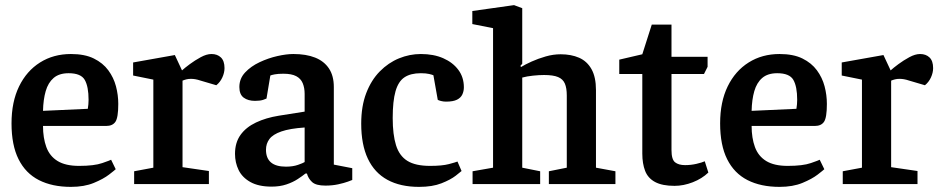

<svg xmlns="http://www.w3.org/2000/svg" viewBox="-20 -719 3671 750"><path d="M257 11Q184 11 132 -15.5Q80 -42 52.5 -97Q25 -152 25 -237Q25 -321 54.5 -381.5Q84 -442 136.5 -475Q189 -508 257 -508Q311 -508 346.5 -490.5Q382 -473 403 -444.5Q424 -416 433 -382Q442 -348 442 -313Q442 -260 431 -243.5Q420 -227 395 -227H148Q148 -180 161 -144.5Q174 -109 205 -90Q236 -71 289 -71Q348 -71 379.5 -82Q411 -93 414 -95L432 -58Q428 -54 406 -37Q384 -20 346.5 -4.5Q309 11 257 11ZM148 -286 323 -294Q326 -312 326 -329Q326 -381 311 -407Q296 -433 248 -433Q211 -433 189.5 -414.5Q168 -396 158.5 -363Q149 -330 148 -286Z M504 0V-50L579 -64V-408L500 -424V-475L663 -504L691 -444Q702 -454 721.5 -468.5Q741 -483 764 -495.5Q787 -508 806 -508Q829 -508 843 -494.5Q857 -481 857 -453Q857 -435 848.5 -416.5Q840 -398 825 -386L764 -404Q752 -408 743 -409.5Q734 -411 726 -411Q716 -411 708 -409Q700 -407 693 -404V-66L796 -51V0Z M1041 10Q990 10 958 -8Q926 -26 912 -55Q898 -84 898 -118Q898 -162 919.5 -192Q941 -222 980 -240.5Q1019 -259 1069 -267L1170 -283V-352Q1170 -376 1162.5 -394Q1155 -412 1137 -421.5Q1119 -431 1087 -431Q1066 -431 1053 -428.5Q1040 -426 1036 -424L1021 -334Q1020 -333 1008 -329Q996 -325 976 -325Q949 -325 932 -337.5Q915 -350 915 -379Q915 -412 937.5 -436Q960 -460 994 -476Q1028 -492 1063.5 -500Q1099 -508 1126 -508Q1176 -508 1211 -494Q1246 -480 1265 -451.5Q1284 -423 1284 -379V-76L1356 -62V-16Q1354 -15 1339 -9.5Q1324 -4 1301 1Q1278 6 1251 6Q1214 6 1199 -8Q1184 -22 1179 -41H1173Q1162 -32 1143 -19.5Q1124 -7 1098.5 1.5Q1073 10 1041 10ZM1097 -68Q1124 -68 1144 -75Q1164 -82 1170 -86V-221Q1112 -217 1079 -205.5Q1046 -194 1032.5 -176Q1019 -158 1019 -134Q1019 -68 1097 -68Z M1617 11Q1544 11 1493.5 -16.5Q1443 -44 1417 -99Q1391 -154 1391 -236Q1391 -304 1410.5 -355Q1430 -406 1463.5 -440Q1497 -474 1538.5 -491Q1580 -508 1624 -508Q1674 -508 1711.5 -491.5Q1749 -475 1770.5 -446Q1792 -417 1792 -378Q1792 -363 1786 -350Q1780 -337 1765 -329.5Q1750 -322 1722 -322Q1712 -322 1702.5 -324.5Q1693 -327 1690 -329L1673 -425Q1669 -427 1656.5 -430Q1644 -433 1624 -433Q1584 -433 1560 -417Q1536 -401 1525 -362.5Q1514 -324 1514 -258Q1514 -193 1527 -151.5Q1540 -110 1571.5 -90.5Q1603 -71 1660 -71Q1707 -71 1733.5 -78Q1760 -85 1767 -88L1783 -51Q1780 -48 1760 -32.5Q1740 -17 1704.5 -3Q1669 11 1617 11Z M1826 0V-50L1906 -64V-609L1825 -625V-676L1988 -699L2020 -687V-470L2013 -462L2015 -457Q2031 -467 2056.5 -478.5Q2082 -490 2111.5 -498.5Q2141 -507 2170 -507Q2211 -507 2242 -493.5Q2273 -480 2290.5 -449Q2308 -418 2308 -367V-64L2384 -50V0H2124V-50L2194 -64V-346Q2194 -375 2186.5 -392.5Q2179 -410 2160 -418Q2141 -426 2105 -426Q2086 -426 2062 -423.5Q2038 -421 2020 -416V-64L2090 -50V0Z M2615 7Q2567 7 2539 -8Q2511 -23 2500 -51.5Q2489 -80 2489 -119V-430H2399V-486L2489 -507L2526 -623H2603V-497H2744V-458L2730 -430H2603V-133Q2603 -96 2617 -85Q2631 -74 2656 -74Q2679 -74 2700.5 -79Q2722 -84 2733 -89L2747 -45Q2722 -21 2686 -7Q2650 7 2615 7Z M3025 11Q2952 11 2900 -15.5Q2848 -42 2820.5 -97Q2793 -152 2793 -237Q2793 -321 2822.5 -381.5Q2852 -442 2904.5 -475Q2957 -508 3025 -508Q3079 -508 3114.5 -490.5Q3150 -473 3171 -444.5Q3192 -416 3201 -382Q3210 -348 3210 -313Q3210 -260 3199 -243.5Q3188 -227 3163 -227H2916Q2916 -180 2929 -144.5Q2942 -109 2973 -90Q3004 -71 3057 -71Q3116 -71 3147.5 -82Q3179 -93 3182 -95L3200 -58Q3196 -54 3174 -37Q3152 -20 3114.5 -4.5Q3077 11 3025 11ZM2916 -286 3091 -294Q3094 -312 3094 -329Q3094 -381 3079 -407Q3064 -433 3016 -433Q2979 -433 2957.5 -414.5Q2936 -396 2926.5 -363Q2917 -330 2916 -286Z M3272 0V-50L3347 -64V-408L3268 -424V-475L3431 -504L3459 -444Q3470 -454 3489.5 -468.5Q3509 -483 3532 -495.5Q3555 -508 3574 -508Q3597 -508 3611 -494.5Q3625 -481 3625 -453Q3625 -435 3616.5 -416.5Q3608 -398 3593 -386L3532 -404Q3520 -408 3511 -409.5Q3502 -411 3494 -411Q3484 -411 3476 -409Q3468 -407 3461 -404V-66L3564 -51V0Z"/></svg>

Font: Faustina SemiBold
Style: Regular
Weight: 600
Designer: Alfonso Garcia
Foundry: http://www.omnibus-type.com
Version: Version 1.200